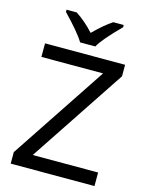

<svg xmlns="http://www.w3.org/2000/svg" viewBox="-135 -1014 842 1096"><g transform="rotate(15 286.0 -465.5)"><path d="M533.2 0H38.1V-67.9L414.1 -633.8H49.8V-713.9H522.9V-646L147 -80.1H533.2ZM118.7 -931.2H178.7Q234.4 -895 285.6 -838.9Q347.2 -900.4 394.5 -931.2H456.5V-918Q356.4 -817.9 331.5 -771H241.7Q212.4 -820.8 118.7 -918Z"/></g></svg>

Font: Noto Sans Southeast Asian
Style: Regular
Weight: 400
Designer: Monotype Design Team
Foundry: Monotype Imaging Inc.
Version: Version 1.06 uh; ttfautohint (v1.4.1)